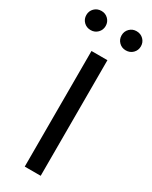

<svg xmlns="http://www.w3.org/2000/svg" viewBox="-245 -943 783 991"><g transform="rotate(30 146.5 -447.0)"><path d="M100 -689H195V0H100ZM251 -894Q276 -894 292.5 -877.5Q309 -861 309 -837Q309 -813 292.5 -796.5Q276 -780 251 -780Q227 -780 210.5 -796.5Q194 -813 194 -837Q194 -861 210.5 -877.5Q227 -894 251 -894ZM42 -894Q66 -894 82.5 -877.5Q99 -861 99 -837Q99 -813 82.5 -796.5Q66 -780 42 -780Q17 -780 0.5 -796.5Q-16 -813 -16 -837Q-16 -861 0.5 -877.5Q17 -894 42 -894Z"/></g></svg>

Font: Fira Sans Variable
Style: Regular
Weight: 400
Designer: Carrois Corporate & Edenspiekermann AG
Foundry: Carrois Corporate GbR & Edenspiekermann AG
Version: Version 4.202